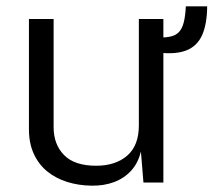

<svg xmlns="http://www.w3.org/2000/svg" viewBox="-20 -577 676 607"><path d="M270 10Q228.5 9.5 192.5 -1.8Q156.5 -13 129.2 -35.2Q102 -57.5 86.8 -90.8Q71.5 -124 71.5 -168V-517H149.5V-175Q149.5 -120.5 182.5 -86.8Q215.5 -53 284 -53Q345 -53 382 -84.8Q419 -116.5 419 -181V-517H496.5V0H433.5L425.5 -98Q416.5 -61 394.2 -37Q372 -13 340.2 -1.2Q308.5 10.5 270 10ZM635 -557Q634.5 -501 619.2 -466.5Q604 -432 570.5 -418.2Q537 -404.5 482.5 -410.5V-458.5Q505 -458 520.5 -461.8Q536 -465.5 545.8 -475.8Q555.5 -486 560.8 -505.8Q566 -525.5 567.5 -557Z"/></svg>

Font: Public Sans Light
Style: Regular
Weight: 300
Designer: The Public Sans Project Authors: Dan O. Williams and USWDS (Libre Franklin designed by Pablo Impallari and Rodrigo Fuenz
Version: Version 1.007